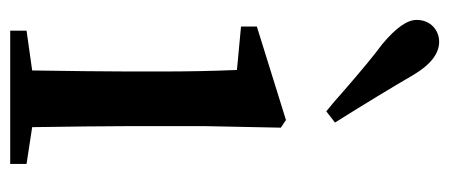

<svg xmlns="http://www.w3.org/2000/svg" viewBox="-272 -608 880 376"><g transform="rotate(90 168.0 -420.0)"><path d="M301 0V-32L229 -43C228 -118 227 -181 227 -232V-381L230 -530L215 -540L32 -483V-452L117 -444C119 -398 120 -349 120 -296V-232C120 -182 119 -119 118 -43L40 -32V0ZM220 -636C183 -695 152 -746 127 -789C107 -823 85 -840 62 -840C39 -840 19 -823 19 -796C19 -777 35 -755 66 -729C89 -712 119 -687 157 -654C175 -638 189 -626 198 -619Z"/></g></svg>

Font: AllPunType SemiBold
Style: Regular
Weight: 600
Version: 1.0